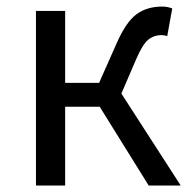

<svg xmlns="http://www.w3.org/2000/svg" viewBox="-20 -577 596 597"><path d="M357.4 -286.1 542 0H442.4L290 -245.1H182.6V0H91.8V-543H182.6V-319.3H288.1L341.8 -440.4Q371.1 -507.8 403.8 -532.2Q436.5 -556.6 484.4 -556.6Q500 -556.6 515.6 -550.8L500 -464.8Q491.2 -467.8 482.4 -467.8Q458 -467.8 440.4 -453.1Q422.9 -438.5 403.3 -392.6Z"/></svg>

Font: irohakakuC Regular
Style: Regular
Weight: 400
Designer: [Source Han Sans]
Ryoko NISHIZUKA Ë•øÂ°öÊ∂ºÂ≠ê (kana & ideographs); Paul D. Hunt (Latin, Greek & Cyrillic); Wenlong ZHAN
Version: Version 1.001.20160904